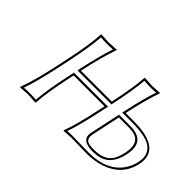

<svg xmlns="http://www.w3.org/2000/svg" viewBox="-75 -654 879 879"><g transform="rotate(45 364.0 -214.5)"><path d="M516.1 -258.8 515.6 -255.9H572.3Q748.5 -253.9 725.1 -136.2Q705.6 -44.9 612.3 -12.2Q571.3 1.5 522.5 2Q502.4 2 471.7 1Q440.4 0 420.9 0L371.6 2.9L371.1 0Q394 -61 418.9 -179.2L425.3 -209H225.6L219.2 -180.2Q195.3 -66.9 190.9 0L188.5 2.9Q186.5 2.9 140.1 0L90.3 2.9L89.8 0Q115.7 -69.8 139.2 -180.2L153.8 -249Q176.8 -356.9 181.2 -429.2L182.6 -432.1Q184.6 -432.1 231 -429.2L280.8 -432.1L282.2 -429.2Q256.8 -356.9 233.9 -249V-248H433.6L434.1 -250Q459.5 -369.6 462.4 -429.2L463.9 -432.1Q465.8 -432.1 512.2 -429.2L561 -432.1L562 -429.2Q538.6 -363.8 516.1 -258.8ZM642.6 -126Q659.7 -205.1 600.6 -216.8Q588.4 -218.8 574.7 -219.2H507.8L478 -79.1Q470.7 -43.5 499.5 -36.6Q512.2 -34.2 531.2 -34.2Q595.2 -34.2 621.1 -70.3Q635.3 -92.3 642.6 -126ZM506.3 -261.2Q528.3 -363.3 548.3 -420.4Q531.7 -418.9 512.2 -418.9Q488.3 -418.9 471.7 -420.9Q467.8 -361.3 443.8 -248L441.9 -237.8H221.7L224.1 -251Q246.6 -355 268.6 -420.4Q251 -418.9 231 -418.9Q207 -418.9 190.9 -420.9Q185.5 -350.1 163.6 -247.1L148.9 -177.7Q126.5 -73.2 104 -8.8Q120.6 -10.3 140.1 -9.8Q164.6 -9.8 181.6 -8.3Q186.5 -73.7 209.5 -182.1L217.3 -219.2H438L428.7 -176.8Q404.8 -64.5 384.8 -8.8Q401.9 -10.3 420.9 -9.8Q440.9 -9.8 472.2 -8.8Q502.9 -7.8 522.5 -7.8Q647.9 -7.8 696.8 -90.8Q709.5 -112.8 715.3 -138.2Q731.9 -216.8 651.4 -237.8Q646 -239.3 641.6 -239.7Q611.8 -245.6 572.3 -246.1H502.9ZM652.3 -124Q633.8 -37.6 563 -26.4Q548.3 -24.4 531.2 -23.9Q466.8 -25.4 465.8 -64Q465.8 -72.3 467.8 -81.1L499.5 -229H574.7Q656.2 -227.5 656.7 -159.7Q656.2 -143.6 652.3 -124Z"/></g></svg>

Font: Linux Biolinum Outline O
Style: Italic
Weight: 400
Italic angle: -12°
Designer: Philipp H. Poll
Foundry: Philipp H. Poll
Version: Version 0.6.2